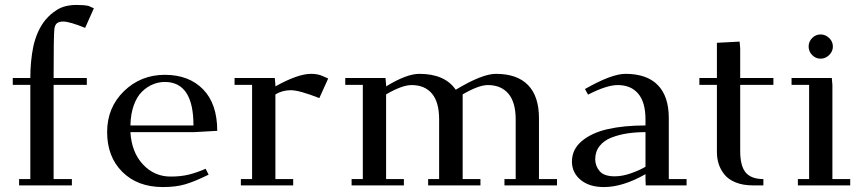

<svg xmlns="http://www.w3.org/2000/svg" viewBox="-20 -758 3516 785"><path d="M32.2 -411.1V-439H104Q104 -507.8 116.2 -567.9Q131.3 -635.3 167 -678.2Q178.2 -690.9 187.7 -699.2Q197.3 -707.5 212.6 -717.5Q228 -727.5 248.5 -732.7Q269 -737.8 293.9 -737.8Q322.8 -737.8 341.8 -733.9L363.8 -724.1L328.1 -644Q264.6 -669.9 237.8 -669.9Q222.2 -669.9 213.1 -663.1Q204.1 -656.2 202.1 -638.2Q199.2 -609.4 199.2 -439H335V-411.1H199.2V-25.9H273.9V0H58.1V-25.9H104V-411.1Z M653.8 -452.1Q752.4 -452.1 810.3 -392.8Q868.2 -333.5 868.2 -223.1L774.9 -217.8H513.2Q518.1 -135.3 564.5 -85.7Q610.8 -36.1 677.7 -36.1Q718.8 -36.1 751 -43.9Q783.2 -51.8 820.8 -67.9L833 -43.9Q774.4 -15.1 736.3 -4.2Q698.2 6.8 646 6.8Q542.5 6.8 480.2 -55.2Q418 -117.2 418 -217.8Q418 -318.4 486.8 -385.3Q555.7 -452.1 653.8 -452.1ZM513.2 -245.1H771Q771 -422.9 653.8 -422.9Q628.9 -422.9 605.5 -413.3Q582 -403.8 561.3 -384Q540.5 -364.3 527.3 -328.4Q514.2 -292.5 513.2 -245.1Z M939 -411.1V-439H1103.5L1106 -411.1V-404.8Q1197.8 -456.1 1252 -456.1Q1279.3 -456.1 1299.8 -446.8L1321.8 -437L1285.6 -356.9Q1203.6 -389.2 1168.9 -389.2Q1134.8 -389.2 1106 -372.1V-25.9H1178.7V0H964.8V-25.9H1010.7V-411.1Z M1391.6 -411.1V-439H1556.2L1558.6 -411.1V-404.8Q1642.6 -456.1 1694.3 -456.1Q1798.8 -456.1 1843.3 -391.1Q1951.2 -456.1 2007.3 -456.1Q2094.2 -456.1 2138.9 -410.2Q2183.6 -364.3 2183.6 -274.9V-25.9H2257.3V0H2042.5V-25.9H2088.4V-270Q2088.4 -339.8 2058.6 -375Q2028.8 -410.2 1974.6 -410.2Q1937 -410.2 1871.6 -372.1V-25.9H1944.3V0H1730.5V-25.9H1775.4V-270Q1775.4 -340.3 1746.1 -375.2Q1716.8 -410.2 1662.6 -410.2Q1624 -410.2 1558.6 -372.1V-25.9H1631.3V0H1417.5V-25.9H1463.4V-411.1Z M2318.4 -97.2Q2318.4 -147.5 2358.9 -181.4Q2399.4 -215.3 2465.3 -230.2Q2531.2 -245.1 2619.1 -245.1V-270Q2619.1 -339.8 2589.4 -375Q2559.6 -410.2 2505.4 -410.2Q2460.4 -410.2 2384.3 -371.1L2371.6 -394Q2480.5 -456.1 2537.1 -456.1Q2624.5 -456.1 2669.4 -410.2Q2714.4 -364.3 2714.4 -274.9V-25.9H2787.1V0H2620.1L2619.1 -23.9V-45.9Q2526.4 6.8 2449.2 6.8Q2389.2 6.8 2353.8 -22.7Q2318.4 -52.2 2318.4 -97.2ZM2413.6 -106.9Q2413.6 -79.6 2431.6 -58.3Q2449.7 -37.1 2493.2 -37.1Q2524.9 -37.1 2560.1 -49.6Q2595.2 -62 2619.1 -76.2V-217.8Q2579.6 -217.8 2545.4 -212.6Q2511.2 -207.5 2480.2 -195.6Q2449.2 -183.6 2431.4 -160.9Q2413.6 -138.2 2413.6 -106.9Z M2839.4 -411.1V-439H2911.1V-583L3003.9 -587.9L3006.3 -561V-439H3142.1V-411.1H3006.3V-141.1Q3006.3 -79.6 3028.8 -52.7Q3051.3 -25.9 3101.1 -25.9V0H3059.1Q3018.1 0 2988.3 -12Q2958.5 -23.9 2942.1 -44.2Q2925.8 -64.5 2918.5 -87.4Q2911.1 -110.4 2911.1 -136.2V-411.1Z M3216.3 -411.1V-439H3380.9L3383.3 -411.1V-25.9H3456.1V0H3242.2V-25.9H3288.1V-411.1ZM3300.5 -533Q3286.1 -547.9 3286.1 -567.9Q3286.1 -587.9 3300.5 -602.5Q3314.9 -617.2 3335 -617.2Q3355 -617.2 3370.1 -602.5Q3385.3 -587.9 3385.3 -567.9Q3385.3 -547.9 3370.1 -533Q3355 -518.1 3335 -518.1Q3314.9 -518.1 3300.5 -533Z"/></svg>

Font: Dehuti
Style: Bold
Weight: 700
Version: Version 1.2